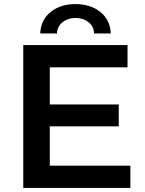

<svg xmlns="http://www.w3.org/2000/svg" viewBox="-20 -921 710 941"><path d="M94 0V-700H605V-591H224V-409H562V-302H224V-109H619V0ZM177 -757Q180 -824 228.5 -862.5Q277 -901 350 -901Q423 -901 471.5 -862.5Q520 -824 523 -757H441Q440 -792 413.5 -812.5Q387 -833 350 -833Q313 -833 287 -812.5Q261 -792 259 -757Z"/></svg>

Font: Montserrat Thin SemiBold
Style: Regular
Weight: 600
Version: Version 9.000